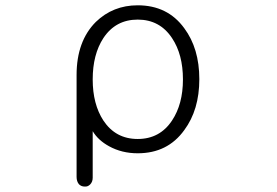

<svg xmlns="http://www.w3.org/2000/svg" viewBox="-20 -559 1040 721"><path d="M267.6 105.5Q267.6 122.1 276.4 132.8Q285.2 141.6 297.9 141.6Q309.6 142.6 318.4 133.8Q328.1 124 328.1 108.4V-66.4Q348.6 -32.2 389.6 -9.8Q437.5 16.6 497.1 16.6Q609.4 16.6 671.9 -70.3Q728.5 -146.5 728.5 -261.7Q728.5 -377 671.9 -453.1Q609.4 -539.1 497.1 -539.1Q404.3 -539.1 339.8 -476.6Q267.6 -404.3 267.6 -277.3ZM497.1 -485.4Q580.1 -485.4 626 -416Q667 -354.5 667 -260.7Q667 -168 626 -106.4Q580.1 -37.1 497.1 -37.1Q414.1 -37.1 368.2 -106.4Q328.1 -168 328.1 -260.7Q328.1 -354.5 368.2 -416Q414.1 -485.4 497.1 -485.4Z"/></svg>

Font: GulimChe
Style: Regular
Weight: 400
Monospace: yes
Version: Version 2.21